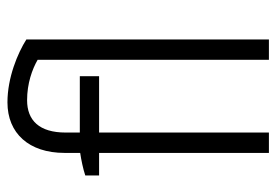

<svg xmlns="http://www.w3.org/2000/svg" viewBox="-136 -624 759 528"><g transform="rotate(-90 244.0 -359.5)"><path d="M344 0H400V-667C362 -691 295 -719 227 -719C142 -719 88 -660 88 -562V-519C68 -516 44 -511 26 -505V-467H88V0H144V-467H299V-520H144V-559C144 -631 177 -665 233 -665C279 -665 318 -651 344 -636Z"/></g></svg>

Font: Fixel Text Light
Style: Regular
Weight: 300
Width: 4
Designer: AlfaBravo + MacPaw
Foundry: Kyrylo Tkachov, Marchela Mozhyna, Serhii Makarenko, Maria Weinstein, Zakhar Kryvoshyya
Version: Version 1.211